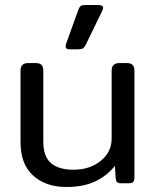

<svg xmlns="http://www.w3.org/2000/svg" viewBox="-20 -732 624 767"><path d="M242 -547Q242 -549 244 -557L293 -693Q297 -704 302.5 -708Q308 -712 322 -712H373Q392 -712 392 -700Q392 -698 388 -688L322 -552Q317 -542 310.5 -538.5Q304 -535 291 -535H257Q242 -535 242 -547ZM62 -164V-450Q62 -480 92 -480H123Q139 -480 146 -472.5Q153 -465 153 -450V-165Q153 -107 183.5 -80.5Q214 -54 274 -54Q338 -54 382 -89Q426 -124 426 -179V-450Q426 -480 457 -480H487Q503 -480 510 -472.5Q517 -465 517 -450V-25Q517 -11 512.5 -5.5Q508 0 495 0H462Q451 0 447 -5Q443 -10 442 -21L439 -69Q405 -28 358.5 -6.5Q312 15 245 15Q163 15 112.5 -30.5Q62 -76 62 -164Z"/></svg>

Font: Mitr Light
Style: Regular
Weight: 300
Designer: Thanarat Vachiruckul
Foundry: Cadson Demak
Version: Version 1.002